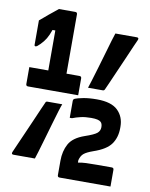

<svg xmlns="http://www.w3.org/2000/svg" viewBox="-94 -854 788 1007"><g transform="rotate(10 300.0 -350.0)"><path d="M359 -405Q362 -413 371.5 -444Q381 -475 393.5 -517Q406 -559 418 -600.5Q430 -642 439 -672.5Q448 -703 451 -710H565Q578 -710 573 -697Q569 -689 556.5 -660Q544 -631 527.5 -593Q511 -555 494 -516.5Q477 -478 464.5 -449Q452 -420 448 -412Q445 -405 438 -405ZM565 85H294Q283 85 283 74V-3Q283 -54 304 -92.5Q325 -131 385 -152Q435 -169 449.5 -181.5Q464 -194 464 -213Q464 -233 454 -241Q449 -246 436.5 -249Q424 -252 403 -252Q372 -252 348 -246.5Q324 -241 304 -233H292V-324Q292 -327 293.5 -330Q295 -333 301 -336Q313 -341 343 -347Q373 -353 416 -353Q493 -353 527.5 -319.5Q562 -286 562 -233V-226Q562 -176 537 -140.5Q512 -105 444 -82Q410 -70 395.5 -58Q381 -46 375 -22V-9Q394 -13 417.5 -14Q441 -15 476 -15H554Q565 -15 565 -4ZM241 -296Q237 -287 227.5 -256Q218 -225 206 -183.5Q194 -142 182 -100.5Q170 -59 161 -29Q152 1 149 9H35Q22 9 27 -4Q30 -11 42.5 -39.5Q55 -68 72 -106.5Q89 -145 106 -184Q123 -223 135.5 -252Q148 -281 152 -289Q154 -296 162 -296ZM37 -458H138V-671H123Q113 -642 102 -623.5Q91 -605 74 -588Q64 -578 59 -574.5Q54 -571 50 -571Q44 -571 44 -578V-708Q54 -716 65.5 -726Q77 -736 89 -746Q103 -757 115 -767Q127 -777 137 -785H224Q235 -785 235 -774V-458H304Q315 -458 315 -447V-357H48Q37 -357 37 -368Z"/></g></svg>

Font: Recursive Mn Lnr St
Style: Bold
Weight: 700
Monospace: yes
Version: Version 1.079;hotconv 1.0.112;makeotfexe 2.5.65598; ttfautoh